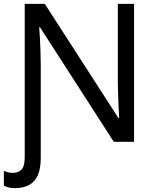

<svg xmlns="http://www.w3.org/2000/svg" viewBox="-31 -734 811 994"><path d="M45 240Q27 240 13.5 236.5Q0 233 -11 227V151Q-1 155 10 158Q21 161 34 161Q65 161 81 143.5Q97 126 97 79V-714H201L582 -123H586Q585 -135 584 -156.5Q583 -178 582 -204.5Q581 -231 580 -259Q579 -287 579 -311V-714H663V0H558L176 -593H172Q174 -570 175.5 -538.5Q177 -507 178.5 -471.5Q180 -436 180 -399V83Q180 138 165 172.5Q150 207 120 223.5Q90 240 45 240Z"/></svg>

Font: Noto Sans Ambassadori
Style: Regular
Weight: 400
Designer: Monotype Design Team
Foundry: Monotype Imaging Inc.
Version: Version 2.013